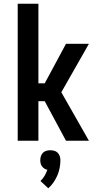

<svg xmlns="http://www.w3.org/2000/svg" viewBox="-20 -755 540 1030"><path d="M75 0V-735H186V-308H220L334 -520H457L309 -260L457 0H334L220 -212H186V0ZM239 255 197 216Q210 204 219 188.5Q228 173 234 156Q225 154 217.5 149Q210 144 205 137Q200 130 198 121.5Q196 113 196 104Q196 93 199.5 82.5Q203 72 210.5 64.5Q218 57 228.5 54Q239 51 250 51Q261 51 271.5 54Q282 57 289.5 64.5Q297 72 300.5 82.5Q304 93 304 104Q304 125 300 146Q296 167 287.5 186.5Q279 206 267 223.5Q255 241 239 255Z"/></svg>

Font: Iosevka Algr
Style: Bold
Weight: 700
Monospace: yes
Designer: Belleve Invis
Foundry: Belleve Invis
Version: Version 26.0.2; ttfautohint (v1.8.3)